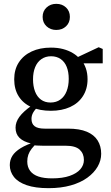

<svg xmlns="http://www.w3.org/2000/svg" viewBox="-20 -744 577 1000"><path d="M233 236Q164 236 119 220.5Q74 205 52.5 177.5Q31 150 31 116Q31 89 44.5 67.5Q58 46 88 27.5Q118 9 168 -7L175 -1Q157 15 145 30.5Q133 46 127.5 62Q122 78 122 97Q122 126 137 146Q152 166 180.5 175.5Q209 185 251 185Q306 185 343 172Q380 159 398.5 137.5Q417 116 417 89Q417 56 395 35.5Q373 15 322 15H204Q187 15 171 14Q155 13 141 11V3Q102 -6 81.5 -26Q61 -46 61 -79Q61 -108 81 -135.5Q101 -163 145 -194V-209L185 -196Q163 -175 153.5 -159Q144 -143 144 -125Q144 -99 160.5 -86.5Q177 -74 213 -74H334Q394 -74 432 -58Q470 -42 488.5 -12.5Q507 17 507 57Q507 92 488.5 124Q470 156 435 181.5Q400 207 349 221.5Q298 236 233 236ZM245 -167Q187 -167 144 -186Q101 -205 77.5 -242Q54 -279 54 -331Q54 -382 78 -419Q102 -456 145 -476Q188 -496 245 -496Q280 -496 308.5 -488.5Q337 -481 359.5 -467.5Q382 -454 397 -436L402 -434Q418 -414 427 -388.5Q436 -363 436 -331Q436 -281 412 -243.5Q388 -206 345 -186.5Q302 -167 245 -167ZM243 -210Q273 -210 294.5 -225.5Q316 -241 327 -269Q338 -297 338 -333Q338 -369 327.5 -395.5Q317 -422 296 -436.5Q275 -451 246 -451Q217 -451 195.5 -436Q174 -421 163 -394Q152 -367 152 -331Q152 -295 162.5 -267.5Q173 -240 193.5 -225Q214 -210 243 -210ZM364 -414V-443H377L494 -498L515 -489V-414ZM273 -588Q243 -588 222.5 -607Q202 -626 202 -656Q202 -686 222.5 -705Q243 -724 273 -724Q304 -724 324 -705Q344 -686 344 -656Q344 -626 324 -607Q304 -588 273 -588Z"/></svg>

Font: Source Serif 4 18pt Medium
Style: Regular
Weight: 500
Designer: Frank Grießhammer
Foundry: Adobe Systems Incorporated
Version: Version 4.004;hotconv 1.0.116;makeotfexe 2.5.65601